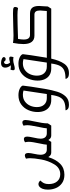

<svg xmlns="http://www.w3.org/2000/svg" viewBox="1152 -2132 1344 3689"><g transform="rotate(-90 1824.5 -287.0)"><path d="M1364 -467Q1364 -443 1357.5 -406.5Q1351 -370 1338 -309Q1319 -219 1309 -157Q1299 -95 1299 -40L1257 25H1066Q1010 25 983 -27H977L943 25H739Q683 25 656 -27H649Q605 115 522.5 196.5Q440 278 312 278Q217 278 152.5 233.5Q88 189 57 117Q26 45 26 -38Q26 -99 41.5 -140Q57 -181 81 -201Q105 -221 131 -221Q152 -221 171.5 -209.5Q191 -198 201 -184Q167 -151 150 -115.5Q133 -80 133 -23Q133 78 184 138Q235 198 321 198Q443 198 512 83Q581 -32 605.5 -167.5Q630 -303 630 -385Q630 -422 621 -460Q655 -482 683 -482Q730 -482 730 -415Q730 -394 725 -364.5Q720 -335 714 -306Q696 -222 696 -181Q696 -123 721.5 -91.5Q747 -60 796 -60H890V-61Q890 -79 897 -117.5Q904 -156 913 -198Q928 -271 936.5 -321Q945 -371 945 -407Q945 -441 936 -479Q970 -501 998 -501Q1045 -501 1045 -436Q1045 -399 1026 -315Q1015 -263 1010 -234.5Q1005 -206 1005 -180Q1005 -123 1032 -91.5Q1059 -60 1108 -60H1204V-61Q1204 -79 1211.5 -120.5Q1219 -162 1229 -208Q1247 -301 1255.5 -350Q1264 -399 1264 -436Q1264 -470 1255 -508Q1289 -530 1317 -530Q1364 -530 1364 -467Z M2025 -522Q2025 -509 2004.5 -365Q1984 -221 1962 -97Q1937 46 1906.5 142.5Q1876 239 1816.5 302Q1757 365 1660 365Q1601 365 1576 344.5Q1551 324 1551 299Q1652 299 1710 275Q1768 251 1799.5 192.5Q1831 134 1845 25H1747Q1678 25 1626 -6Q1574 -37 1545.5 -96.5Q1517 -156 1517 -237Q1517 -330 1553.5 -414.5Q1590 -499 1663 -552Q1736 -605 1840 -605Q1910 -605 1961.5 -581.5Q2013 -558 2025 -522ZM1784 -60H1863L1930 -508Q1892 -520 1851 -520Q1774 -520 1720 -481Q1666 -442 1639 -380.5Q1612 -319 1612 -251Q1612 -162 1658.5 -111Q1705 -60 1784 -60Z M2709 25H2543Q2507 185 2444 275Q2381 365 2264 365Q2205 365 2180 344.5Q2155 324 2155 299Q2256 299 2314 275Q2372 251 2403.5 192.5Q2435 134 2449 25H2351Q2282 25 2230 -6Q2178 -37 2149.5 -96.5Q2121 -156 2121 -237Q2121 -330 2157.5 -414.5Q2194 -499 2267 -552Q2340 -605 2444 -605Q2514 -605 2565.5 -581.5Q2617 -558 2629 -522Q2629 -509 2608.5 -365Q2588 -221 2566 -97Q2562 -70 2559 -60H2722ZM2388 -60H2467L2534 -508Q2496 -520 2455 -520Q2378 -520 2324 -481Q2270 -442 2243 -380.5Q2216 -319 2216 -251Q2216 -162 2262.5 -111Q2309 -60 2388 -60ZM2582 -752Q2582 -725 2569 -699Q2546 -706 2519 -706Q2496 -706 2475 -701.5Q2454 -697 2425 -689Q2380 -676 2357 -676Q2335 -676 2327.5 -684Q2320 -692 2320 -707Q2320 -729 2333 -759Q2361 -751 2381 -751Q2392 -751 2416 -753Q2394 -775 2382 -802.5Q2370 -830 2370 -859Q2370 -897 2392.5 -918Q2415 -939 2460 -939Q2504 -939 2539 -923Q2574 -907 2573 -884Q2572 -872 2562.5 -861.5Q2553 -851 2535 -851Q2528 -851 2524 -852Q2497 -855 2484 -884Q2438 -881 2438 -835Q2438 -797 2469 -766Q2478 -769 2495 -773.5Q2512 -778 2522.5 -780Q2533 -782 2544 -782Q2567 -782 2574.5 -774.5Q2582 -767 2582 -752Z M3555 -208Q3555 -174 3550 -132Q3545 -65 3545 -40L3503 25H2707L2720 -60H3458Q3458 -71 3462 -111Q3468 -163 3468 -190Q3468 -246 3448.5 -272Q3429 -298 3389 -298H2983Q2905 -298 2864 -351Q2823 -404 2823 -511Q2823 -598 2845 -710Q2898 -700 2989 -700Q3055 -700 3177 -705Q3382 -710 3412 -710Q3462 -710 3488 -707Q3514 -704 3525 -695Q3536 -686 3536 -668Q3536 -639 3516 -613Q3461 -624 3380 -624Q3248 -624 2922 -613Q2910 -551 2910 -503Q2910 -383 2999 -383H3408Q3484 -383 3519.5 -341.5Q3555 -300 3555 -208Z"/></g></svg>

Font: Lemonada Light
Style: Regular
Weight: 300
Designer: Mohamed Gaber (Arabic) Eduardo Tunni (Latin)
Foundry: Kief Type Foundry
Version: Version 3.006